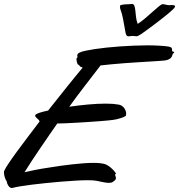

<svg xmlns="http://www.w3.org/2000/svg" viewBox="-100 -924 897 962"><path d="M481 -53.2Q481 -50.8 479 -50.8Q476.1 -50.8 476.1 -48.8Q476.1 -46.4 478.5 -41.3Q481 -36.1 481 -30.8Q481 -25.9 476.1 -21Q472.7 -18.6 470 -16.1Q467.3 -13.7 464.1 -11.7Q460.9 -9.8 456.8 -8.8Q452.6 -7.8 445.8 -7.8Q437 -7.8 422.1 -10.3Q407.2 -12.7 383.8 -18.1Q370.6 -21 340.8 -21Q314.9 -21 280 -19Q245.1 -17.1 207.3 -13.9Q169.4 -10.7 131.1 -6.8Q92.8 -2.9 59.8 1.2Q26.9 5.4 1.7 9.5Q-23.4 13.7 -35.2 17.1Q-37.1 18.1 -40 18.1Q-45.4 18.1 -49.8 15.1Q-54.2 12.2 -57.6 7.3Q-61 2.4 -63.2 -3.2Q-65.4 -8.8 -65.9 -14.2Q-72.8 -24.4 -76.4 -36.9Q-80.1 -49.3 -80.1 -59.1Q-80.1 -62 -79.8 -64.7Q-79.6 -67.4 -78.1 -69.8Q-72.8 -81.5 -56.6 -105.7Q-40.5 -129.9 -16.6 -162.6Q7.3 -195.3 36.9 -234.4Q66.4 -273.4 98.1 -314.9Q98.1 -315.9 97.7 -316.4Q97.2 -316.9 97.2 -317.9Q96.2 -321.3 92.8 -324.5Q89.4 -327.6 85.7 -331.1Q82 -334.5 79.1 -337.6Q76.2 -340.8 76.2 -344.2Q76.2 -347.2 79.1 -350.1Q83 -354 99.1 -359.4Q115.2 -364.7 141.1 -370.1Q166 -401.4 190.2 -431.9Q214.4 -462.4 236.6 -490.2Q258.8 -518.1 278.6 -542.2Q298.3 -566.4 314 -585L306.2 -588.9Q302.7 -589.4 301.3 -590.8Q299.8 -592.3 298.8 -594Q297.9 -595.7 296.6 -597.4Q295.4 -599.1 292 -600.1Q290 -600.6 288.6 -603.5Q287.1 -606.4 285.9 -610.6Q284.7 -614.7 283.9 -619.4Q283.2 -624 283.2 -627.9Q283.2 -631.8 285.2 -633.8Q288.1 -635.3 288.1 -637.2Q288.1 -639.6 287.6 -641.6Q287.1 -643.6 287.1 -646Q287.1 -648.9 289.3 -653.1Q291.5 -657.2 299.8 -661.1Q308.6 -665.5 328.1 -669.7Q347.7 -673.8 374.3 -678Q400.9 -682.1 433.3 -685.5Q465.8 -689 500.5 -691.4Q535.2 -693.8 570.8 -695.3Q606.4 -696.8 639.2 -696.8Q669.4 -696.8 696 -695.3Q722.7 -693.8 743.2 -690.9Q755.9 -688.5 759 -684.6Q762.2 -680.7 762.2 -675.8Q762.2 -670.4 762.2 -668.7Q762.2 -667 763.2 -667Q766.1 -665.5 769.5 -665Q772.9 -664.6 772.9 -662.1Q772.9 -661.1 771 -659.2Q768.1 -656.2 766.8 -654.8Q765.6 -653.3 764.9 -652.1Q764.2 -650.9 763.7 -648.9Q763.2 -647 762.2 -643.1Q758.8 -634.8 750.5 -629.2Q742.2 -623.5 727.1 -621.1Q722.2 -620.6 703.4 -619.1Q684.6 -617.7 657 -616Q629.4 -614.3 595.5 -612.3Q561.5 -610.4 527.3 -607.7Q493.2 -605 460.9 -602.1Q428.7 -599.1 403.8 -596.2Q388.2 -575.7 368.2 -549.8Q348.1 -523.9 326.9 -496.3Q305.7 -468.8 284.9 -440.9Q264.2 -413.1 247.1 -389.2Q293 -396 341.1 -400.4Q389.2 -404.8 430.2 -404.8Q448.7 -404.8 465.1 -403.6Q481.4 -402.3 495.1 -399.9Q504.9 -397.9 512 -392.8Q519 -387.7 523.4 -380.9Q527.8 -374 530 -366.9Q532.2 -359.9 532.2 -354Q532.2 -349.6 531.2 -346.2Q530.3 -342.8 527.8 -341.8Q523.9 -339.4 516.8 -336.4Q509.8 -333.5 501.5 -331.1Q493.2 -328.6 483.9 -326.4Q474.6 -324.2 465.8 -323.2Q460.9 -322.3 443.1 -320.6Q425.3 -318.8 400.4 -316.9Q375.5 -314.9 345.5 -313Q315.4 -311 286.1 -309.3Q256.8 -307.6 230.7 -306.4Q204.6 -305.2 187 -305.2Q170.4 -281.7 147.9 -249Q125.5 -216.3 102.1 -182.1Q78.6 -147.9 57.6 -115.7Q36.6 -83.5 22.9 -61Q47.4 -66.9 76.9 -72.8Q106.4 -78.6 143.1 -84Q173.3 -88.9 204.1 -93.3Q234.9 -97.7 263.9 -100.8Q293 -104 319.6 -106Q346.2 -107.9 368.2 -107.9Q404.3 -107.9 424.8 -102.1Q434.6 -99.1 444.6 -92Q454.6 -85 462.6 -77.1Q470.7 -69.3 475.8 -62.5Q481 -55.7 481 -53.2ZM606.9 -752.9Q601.6 -750 595 -746.1Q588.4 -742.2 584 -742.2Q581.5 -742.2 574 -743.2Q566.4 -744.1 564 -744.1Q562.5 -744.1 555.9 -743.2Q549.3 -742.2 547.9 -742.2Q546.9 -742.2 542 -742.4Q537.1 -742.7 536.1 -744.1Q533.2 -748 531.7 -750.7Q530.3 -753.4 528.8 -761Q527.3 -768.6 524.7 -784.4Q522 -800.3 516.1 -831.1Q511.2 -856 506.1 -868.9Q501 -881.8 501 -890.1Q501 -894 502 -896Q502.4 -897.5 505.9 -898.7Q509.3 -899.9 514.2 -900.6Q519 -901.4 523.7 -901.9Q528.3 -902.3 530.8 -902.3Q539.1 -902.3 546.6 -902.8Q554.2 -903.3 561 -904.3Q569.8 -904.3 573.2 -895Q576.7 -885.7 578.1 -871.3Q579.6 -856.9 581.5 -839.1Q583.5 -821.3 589.8 -804.2Q608.9 -816.4 628.7 -833.5Q648.4 -850.6 665.8 -866Q683.1 -881.3 696.3 -892.3Q709.5 -903.3 715.8 -903.3Q719.7 -903.3 727.8 -901.4Q735.8 -899.4 738.8 -898.9Q740.7 -898.9 743.2 -898.4Q745.6 -897.9 747.1 -897.9Q750 -897.9 753.4 -898.4Q756.8 -898.9 759.8 -898.9Q766.1 -898.9 771.5 -897.7Q776.9 -896.5 776.9 -892.1Q776.9 -891.1 776.9 -890.1Q776.9 -889.2 775.9 -888.2Q774.4 -884.3 764.2 -874.5Q753.9 -864.7 738.3 -852.1Q722.7 -839.4 703.9 -824.7Q685.1 -810.1 666.7 -796.4Q648.4 -782.7 632.6 -771.2Q616.7 -759.8 606.9 -752.9Z"/></svg>

Font: Oregano
Style: Italic
Weight: 400
Italic angle: -12°
Designer: Astigmatic (AOETI)
Foundry: Astigmatic (AOETI)
Version: Version 1.000